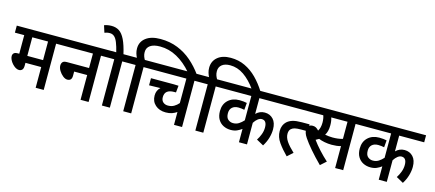

<svg xmlns="http://www.w3.org/2000/svg" viewBox="-61 -1523 4900 2165"><g transform="rotate(15 2389.0 -441.0)"><path d="M481 -540V0H387V-242H203V-209Q203 -174 188.5 -159.5Q174 -145 152 -145Q132 -145 111.5 -157.5Q91 -170 73 -190Q55 -210 44 -233Q33 -256 33 -276Q33 -296 46 -309.5Q59 -323 93 -323H109V-540H0V-622H572V-540ZM387 -540H203V-323H387Z M558 -622H1096V-540H1005V0H911V-289H759V-240Q759 -181 707 -181Q682 -181 655 -202.5Q628 -224 609 -255Q590 -286 590 -315Q590 -339 603 -355Q616 -371 652 -371H911V-540H558Z M1253 -540V0H1160V-540H1082V-622H1344V-540ZM1163 -615Q1145 -689 1127.5 -732Q1110 -775 1088 -793.5Q1066 -812 1037 -812Q1018 -812 1003 -808.5Q988 -805 975 -800L949 -881Q989 -896 1035 -896Q1086 -896 1124 -871.5Q1162 -847 1192 -786Q1222 -725 1247 -615Z M1409 -540H1331V-622H1402Q1391 -644 1383.5 -669.5Q1376 -695 1376 -725Q1376 -803 1437 -849.5Q1498 -896 1606 -896Q1717 -896 1808.5 -859Q1900 -822 1973 -758.5Q2046 -695 2103 -615H1997Q1917 -709 1822.5 -761Q1728 -813 1624 -813Q1549 -813 1509.5 -785.5Q1470 -758 1470 -708Q1470 -681 1477.5 -659.5Q1485 -638 1495 -622H1593V-540H1502V0H1409Z M2187 -540H2096V0H2002V-150Q1978 -133 1947 -122Q1916 -111 1874 -111Q1799 -111 1752 -153Q1705 -195 1705 -264Q1705 -324 1747 -361L1615 -358V-441H1884Q1921 -441 1937 -439L1929 -359H1908Q1799 -359 1799 -270Q1799 -232 1821.5 -212Q1844 -192 1879 -192Q1919 -192 1949 -209.5Q1979 -227 2002 -254V-540H1580V-622H2187Z M2251 -540H2173V-622H2244Q2233 -644 2225.5 -670Q2218 -696 2218 -725Q2218 -802 2273.5 -849Q2329 -896 2426 -896Q2518 -896 2594 -860Q2670 -824 2732.5 -761Q2795 -698 2847 -615H2745Q2678 -709 2602.5 -761Q2527 -813 2442 -813Q2380 -813 2346 -785.5Q2312 -758 2312 -711Q2312 -682 2320 -660.5Q2328 -639 2338 -622H2435V-540H2344V0H2251Z M3146 -540H2854V-356Q2897 -399 2956 -399Q3017 -399 3055.5 -357.5Q3094 -316 3094 -239Q3094 -191 3079 -139Q3064 -87 3032 -36L2949 -82Q2971 -115 2986 -155Q3001 -195 3001 -236Q3001 -319 2942 -319Q2920 -319 2897 -301.5Q2874 -284 2854 -252V0H2760V-156Q2735 -137 2704.5 -123.5Q2674 -110 2632 -110Q2586 -110 2547 -129.5Q2508 -149 2485 -188Q2462 -227 2462 -285Q2462 -365 2512.5 -412.5Q2563 -460 2645 -460Q2668 -460 2692.5 -457.5Q2717 -455 2731 -451L2724 -369Q2711 -372 2691.5 -374.5Q2672 -377 2655 -377Q2608 -377 2581.5 -353Q2555 -329 2555 -285Q2555 -234 2580.5 -212.5Q2606 -191 2639 -191Q2677 -191 2706 -209.5Q2735 -228 2760 -256V-540H2422V-622H3146Z M3132 -622H3464V-540H3132ZM3171 -242Q3171 -278 3182.5 -305.5Q3194 -333 3214 -352Q3241 -377 3280.5 -389Q3320 -401 3388 -401H3477V-320H3404Q3353 -320 3328 -314Q3303 -308 3287 -294Q3264 -275 3264 -234Q3264 -191 3294 -146.5Q3324 -102 3386 -44L3321 14Q3259 -48 3215 -110Q3171 -172 3171 -242Z M3977 -540V0H3883V-256Q3858 -249 3832.5 -246Q3807 -243 3776 -243Q3734 -243 3693 -251Q3652 -259 3624 -271Q3607 -260 3588 -250Q3624 -200 3673 -146.5Q3722 -93 3774 -46L3708 13Q3634 -61 3577 -127.5Q3520 -194 3488 -242Q3467 -273 3460.5 -295Q3454 -317 3454 -336Q3454 -357 3468.5 -376Q3483 -395 3518 -395Q3539 -395 3556 -385.5Q3573 -376 3588 -358Q3601 -377 3607 -402.5Q3613 -428 3613 -457Q3613 -481 3609.5 -502.5Q3606 -524 3600 -540H3420V-622H4068V-540ZM3765 -325Q3799 -325 3826.5 -328.5Q3854 -332 3883 -340V-540H3693Q3699 -523 3702.5 -500.5Q3706 -478 3706 -451Q3706 -413 3698.5 -384Q3691 -355 3677 -334Q3698 -330 3720 -327.5Q3742 -325 3765 -325Z M4778 -540H4486V-356Q4529 -399 4588 -399Q4649 -399 4687.5 -357.5Q4726 -316 4726 -239Q4726 -191 4711 -139Q4696 -87 4664 -36L4581 -82Q4603 -115 4618 -155Q4633 -195 4633 -236Q4633 -319 4574 -319Q4552 -319 4529 -301.5Q4506 -284 4486 -252V0H4392V-156Q4367 -137 4336.5 -123.5Q4306 -110 4264 -110Q4218 -110 4179 -129.5Q4140 -149 4117 -188Q4094 -227 4094 -285Q4094 -365 4144.5 -412.5Q4195 -460 4277 -460Q4300 -460 4324.5 -457.5Q4349 -455 4363 -451L4356 -369Q4343 -372 4323.5 -374.5Q4304 -377 4287 -377Q4240 -377 4213.5 -353Q4187 -329 4187 -285Q4187 -234 4212.5 -212.5Q4238 -191 4271 -191Q4309 -191 4338 -209.5Q4367 -228 4392 -256V-540H4054V-622H4778Z"/></g></svg>

Font: Noto Sans SemiCondensed Medium
Style: Italic
Weight: 500
Width: 4
Italic angle: -12°
Designer: Monotype Design Team
Foundry: Monotype Imaging Inc.
Version: Version 2.013; ttfautohint (v1.8.4.7-5d5b)